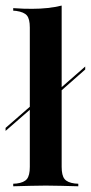

<svg xmlns="http://www.w3.org/2000/svg" viewBox="-26 -651 318 671"><path d="M-6.5 -193.5V-204L133.1 -325.8V-315.3ZM135.5 -287.9V-299.2L271.8 -418.5V-408.1ZM133.9 -2.4Q107.3 -2.4 81.5 -1.6Q55.6 -0.8 20.2 0V-8.9L32.3 -9.7Q58.1 -12.9 68.1 -25.4Q78.2 -37.9 78.2 -67.7V-208.1H189.5V-67.7Q189.5 -37.9 199.6 -25.4Q209.7 -12.9 235.5 -9.7L247.6 -8.9V0Q212.9 -0.8 187.1 -1.6Q161.3 -2.4 133.9 -2.4ZM78.2 -208.1V-554.8Q78.2 -584.7 68.1 -596.8Q58.1 -608.9 30.6 -612.9L20.2 -613.7V-622.6Q41.1 -621 56.5 -620.6Q71.8 -620.2 86.3 -620.2Q114.5 -620.2 140.3 -623Q166.1 -625.8 189.5 -631.5V-622.6V-208.1Z"/></svg>

Font: Playfair 144pt SemiCondensed
Style: Bold
Weight: 700
Width: 4
Designer: Claus Eggers Sørensen
Foundry: Claus Eggers Sørensen
Version: Version 2.203